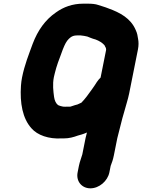

<svg xmlns="http://www.w3.org/2000/svg" viewBox="-20 -798 775 1046"><path d="M528 -375.4C511.1 -359.6 501.9 -341.4 493.4 -329.2L480.8 -311.2C462.8 -285.5 443.4 -258.9 423.5 -238.7C415.4 -234.7 406.1 -230.2 402.2 -228.9L388.2 -225.1C380.4 -223.1 374.3 -221.1 364.7 -217.4C364.7 -217.4 362.8 -217.1 362.2 -217H341.3C340.1 -217 338.4 -216.9 336.4 -216.5C320.9 -215.1 298.3 -224 295.9 -225.8C284.8 -234.4 277.2 -250.6 274.6 -269.9C270.5 -300.8 265.5 -338 273.5 -378C274.9 -385.4 276.6 -392.4 278.8 -400.1L286.4 -428.2C292.1 -449.1 298.5 -463.5 306.9 -487L322.1 -528.5C333.7 -557.5 341.7 -573.4 355.6 -587L365.7 -595.4C373.1 -600.5 383.3 -605 398.8 -605H419.4C434.1 -603.5 442.8 -602 455.8 -598.9C468.7 -594.2 480.3 -588 500.6 -582.9C519.9 -575.8 538.3 -564.6 549.6 -551.1C550.9 -548.9 552.6 -543.6 557 -536.3C557.4 -533.5 557.8 -530.6 558.2 -526.7ZM600.4 48 619 -45.1C627.9 -78 637.9 -120.3 646.7 -154.1L656.5 -188.2C665.4 -222.6 676.9 -255 683.7 -289L731.6 -529C735.8 -550 735.5 -570.1 732.3 -586C729.4 -602.5 728.6 -615.2 718.8 -635.7C691.8 -698.1 634.8 -729.2 569.8 -752.5C552.4 -759.9 531.9 -764.9 515.8 -770.7C500.6 -776.2 480 -778 459.3 -778H433.3C374.7 -778 325.7 -759.6 285 -730.4C226.9 -690.6 185.9 -633 158 -559.2C137 -501 114 -445.8 100 -375.5C97.2 -361.8 95.4 -347 94.2 -330.8C87.8 -237.2 102.7 -152.5 151.8 -98.6C183.8 -61.8 245 -39.7 315.6 -44H327.8C356.4 -44 380.4 -50.7 404.1 -59.4L424.2 -65.1C434.4 -68 443.6 -71.9 453.7 -76.2C451.3 -66.7 448.1 -55.7 446.4 -47L428.4 43.2C422.9 63.7 415.1 79.7 409.8 106L402.9 141C393.3 188.9 425 228 472.5 228C520.3 228 566.4 188.3 575.9 141L582.9 105.7C589.7 89 595.9 70.7 600.4 48Z"/></svg>

Font: Smoothie
Style: BdIt
Weight: 700
Foundry: Cannot Into Space Fonts
Version: Version 0.8